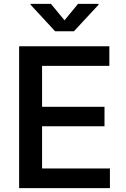

<svg xmlns="http://www.w3.org/2000/svg" viewBox="-20 -965 644 985"><path d="M78.1 0H543.9V-100.6H195.8V-317.4H516.1V-417H195.8V-627H541V-727.5H78.1ZM241.2 -945.3H136.7V-940.9L262.7 -804.7H359.4L485.8 -940.9V-945.3H380.4L311 -860.8Z"/></svg>

Font: Raveo Medium
Style: Regular
Weight: 500
Designer: Jakub Foglar, Rasmus Andersson (Inter)
Foundry: Jakubfoglar.com
Version: Version 1.100;Glyphs 3.2.3 (3260)